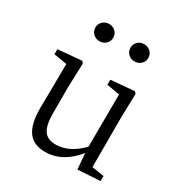

<svg xmlns="http://www.w3.org/2000/svg" viewBox="-181 -905 1000 1053"><g transform="rotate(30 319.5 -378.0)"><path d="M252 14Q181 14 147 -30Q109 -78 110 -184L113 -462L30 -476V-508L180 -521L190 -510L185 -358V-190Q185 -114 209 -81Q232 -50 282 -50Q368 -50 445 -130L447 -462L365 -476V-508L513 -521L524 -510L520 -358V-44L597 -32V0L455 9L447 -91Q362 14 252 14ZM208 -770Q231 -770 247.5 -754.5Q264 -739 264 -715.5Q264 -692 247.5 -676.5Q231 -661 207.5 -661Q184 -661 167.5 -676.5Q151 -692 151 -715.5Q151 -739 167.5 -754.5Q184 -770 208 -770ZM429 -770Q453 -770 469.5 -754.5Q486 -739 486 -715.5Q486 -692 469.5 -676.5Q453 -661 429.5 -661Q406 -661 389.5 -676.5Q373 -692 373 -715.5Q373 -739 389.5 -754.5Q406 -770 429 -770Z"/></g></svg>

Font: Cactus Classical Serif
Style: Regular
Weight: 400
Designer: Henry Chan (via Glyphwiki)、田海東、宇文滿月
Foundry: Moonlit Owen
Version: Version 1.000